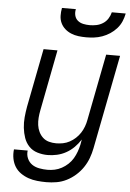

<svg xmlns="http://www.w3.org/2000/svg" viewBox="-60 -934 670 990"><g transform="rotate(5 275.0 -439.0)"><path d="M218 12Q194 12 170 9.5Q146 7 124.5 -0.5Q103 -8 84.5 -21Q66 -34 54.5 -52.5Q43 -71 38.5 -94Q34 -117 37 -142H108Q105 -120 113.5 -101Q122 -82 138 -71Q154 -60 175.5 -56Q197 -52 218 -52Q237 -52 255.5 -56Q274 -60 291.5 -69.5Q309 -79 324 -93Q339 -107 349 -124Q359 -141 365.5 -159Q372 -177 376 -195L381 -223Q367 -201 348.5 -182.5Q330 -164 307.5 -151.5Q285 -139 260.5 -133.5Q236 -128 212 -128Q185 -128 159 -136Q133 -144 115.5 -162.5Q98 -181 89.5 -205.5Q81 -230 78 -257Q75 -284 77.5 -311.5Q80 -339 85 -367L144 -670H216L155 -355Q151 -335 149.5 -315.5Q148 -296 150.5 -277.5Q153 -259 161 -242.5Q169 -226 182 -214Q195 -202 213 -197Q231 -192 251 -192Q268 -192 286 -195.5Q304 -199 320.5 -208Q337 -217 351 -230Q365 -243 375 -258.5Q385 -274 391.5 -291.5Q398 -309 401 -326L468 -670H540L445 -183Q440 -157 430.5 -131.5Q421 -106 405.5 -83Q390 -60 368.5 -41Q347 -22 322 -9.5Q297 3 270.5 7.5Q244 12 218 12ZM357 -750Q337 -750 317 -752.5Q297 -755 279 -762.5Q261 -770 247 -782.5Q233 -795 225 -812Q217 -829 216.5 -849Q216 -869 220 -890H292Q288 -873 292 -857Q296 -841 308 -831Q320 -821 336.5 -817.5Q353 -814 370 -814Q387 -814 404.5 -817.5Q422 -821 438 -831Q454 -841 464 -857Q474 -873 478 -890H550Q546 -869 537.5 -849Q529 -829 514 -812Q499 -795 480 -782.5Q461 -770 440 -762.5Q419 -755 398 -752.5Q377 -750 357 -750Z"/></g></svg>

Font: Lode
Style: Italic
Weight: 400
Italic angle: -11°
Monospace: yes
Designer: Belleve Invis
Foundry: Belleve Invis
Version: Version 29.2.0; ttfautohint (v1.8.3)